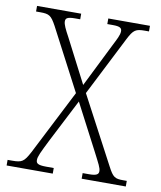

<svg xmlns="http://www.w3.org/2000/svg" viewBox="-81 -779 706 844"><g transform="rotate(10 272.0 -357.0)"><path d="M6 0H212V-25H178C139 -25 133 -33 133 -47C133 -63 143 -83 173 -143L270 -332L378 -125C402 -78 412 -61 412 -46C412 -33 405 -25 370 -25H341V0H538V-25H522C485 -25 476 -30 453 -74L294 -374L428 -638C451 -683 461 -689 502 -689H520V-714H334V-689H359C392 -689 399 -682 399 -668C399 -651 387 -630 373 -602L276 -407L175 -603C158 -634 148 -655 148 -668C148 -681 153 -689 190 -689H213V-714H16V-689H35C75 -689 84 -683 107 -641L251 -366L103 -76C79 -31 70 -25 26 -25H6Z"/></g></svg>

Font: Noto Serif Sinhala SemiCondensed ExtraLight
Style: Regular
Weight: 200
Width: 4
Designer: Jelle Bosma - Monotype Design Team
Foundry: Monotype Imaging Inc.
Version: Version 2.007